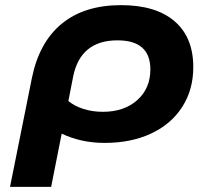

<svg xmlns="http://www.w3.org/2000/svg" viewBox="-20 -727 772 747"><path d="M732 -466Q732 -378 689 -311Q646 -244 568 -207.5Q490 -171 387 -171Q296 -171 220 -207L179 0H19L104 -423Q132 -562 220 -634.5Q308 -707 451 -707Q586 -707 659 -644.5Q732 -582 732 -466ZM565 -457Q565 -570 437 -570Q294 -570 265 -431L246 -334Q270 -314 305 -303Q340 -292 380 -292Q463 -292 514 -337.5Q565 -383 565 -457Z"/></svg>

Font: Montserrat Alternates
Style: Bold Italic
Weight: 700
Italic angle: -11.3°
Designer: Julieta Ulanovsky
Foundry: Julieta Ulanovsky
Version: Version 7.200